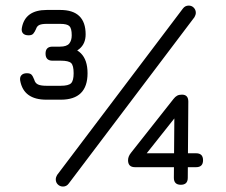

<svg xmlns="http://www.w3.org/2000/svg" viewBox="-20 -680 830 704"><path d="M150 -314.5Q66.5 -314.5 54 -384.5Q52 -397.5 58.8 -404.5Q65.5 -411.5 78.5 -411.5Q90.5 -411.5 95.5 -406.2Q100.5 -401 105.5 -388Q109 -375 119.5 -370.2Q130 -365.5 150 -365.5H203Q231.5 -365.5 240.8 -375Q250 -384.5 250 -411.5Q250 -440 240.8 -448.8Q231.5 -457.5 203 -457.5H172.5Q147 -457.5 147 -483.5Q147 -509 172.5 -509H203Q301 -509 301 -411.5Q301 -314.5 203 -314.5ZM200 -478.5V-509Q224.5 -509 233.8 -520.2Q243 -531.5 243 -550.5Q243 -576 234.5 -584.2Q226 -592.5 201 -592.5H151.5Q133.5 -592.5 124.5 -588.5Q115.5 -584.5 112 -573.5Q107.5 -563 102.2 -556.8Q97 -550.5 85 -550.5Q71 -550.5 64.5 -557.5Q58 -564.5 60 -577Q71.5 -643.5 151.5 -643.5H201Q247.5 -643.5 270.8 -621Q294 -598.5 294 -554Q294 -519.5 270.8 -500.5Q247.5 -481.5 200 -478.5ZM211 4Q200 4 192.2 -3.5Q184.5 -11 184.5 -22Q184.5 -27 186 -31Q187.5 -35 189.5 -38.5L650.5 -648.5Q658.5 -659.5 672 -659.5Q683 -659.5 690.5 -651.8Q698 -644 698 -633Q698 -629 696.5 -624.8Q695 -620.5 693 -617L232 -7Q224 4 211 4ZM643 -2.5Q617.5 -2.5 617.5 -28L619.5 -273L642.5 -275L498.5 -93.5L492 -118H699Q724.5 -118 724.5 -92.5Q724.5 -67 699 -67H475Q449.5 -67 449.5 -92.5Q449.5 -106.5 460.5 -120L616 -317Q622.5 -325.5 629.5 -329.2Q636.5 -333 647 -333Q670.5 -333 670.5 -307.5L668.5 -28Q668.5 -2.5 643 -2.5Z"/></svg>

Font: Jura Light
Style: Regular
Weight: 400
Version: Version 5.106